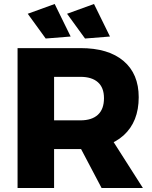

<svg xmlns="http://www.w3.org/2000/svg" viewBox="-20 -942 764 962"><path d="M383 -701Q523 -701 599 -636.5Q675 -572 675 -455Q675 -332 599 -263.5Q523 -195 383 -195H251V0H68V-701ZM383 -339Q440 -339 470.5 -367Q501 -395 501 -450Q501 -503 470.5 -530Q440 -557 383 -557H251V-339ZM351 -262H529L696 0H489ZM451 -922 531 -759 406 -749 316 -873ZM254 -922 334 -759 209 -749 119 -873Z"/></svg>

Font: Alexandria
Style: Bold
Weight: 700
Designer: Mohamed Gaber
Foundry: Kief Type Foundry
Version: Version 5.100